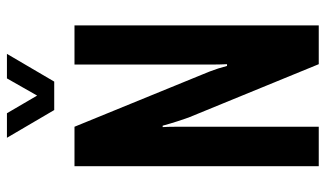

<svg xmlns="http://www.w3.org/2000/svg" viewBox="-208 -708 917 540"><g transform="rotate(-90 250.0 -438.5)"><path d="M52 0V-687H163L311 -325Q314 -318 318.5 -306.5Q323 -295 327 -282.5Q331 -270 334 -258H339Q338 -278 338 -296.5Q338 -315 338 -325V-687H448V0H339L189 -366Q185 -377 178.5 -397Q172 -417 166 -439H162Q163 -424 163 -403.5Q163 -383 163 -366V0ZM132 -877H201L273 -754H229L299 -877H368L290 -744H210Z"/></g></svg>

Font: Archivo ExtraCondensed SemiBold
Style: Regular
Weight: 600
Width: 2
Designer: Hector Gatti
Foundry: Omnibus-Type
Version: Version 2.001